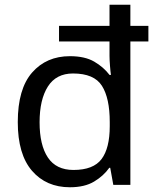

<svg xmlns="http://www.w3.org/2000/svg" viewBox="-20 -780 657 810"><path d="M275 10Q175 10 115 -59.5Q55 -129 55 -265Q55 -405 115.5 -474Q176 -543 275 -543Q338 -543 377.5 -520Q417 -497 442 -464H448Q446 -477 444 -502.5Q442 -528 442 -544V-605H229V-671H442V-760H530V-671H606V-605H530V0H458L445 -72H441Q417 -38 377 -14Q337 10 275 10ZM290 -63Q374 -63 408.5 -109Q443 -155 443 -248V-265Q443 -366 410 -418Q377 -470 288 -470Q217 -470 182 -415Q147 -360 147 -264Q147 -168 182 -115.5Q217 -63 290 -63Z"/></svg>

Font: Noto Sans Bamum
Style: Regular
Weight: 400
Designer: Monotype Design Team
Foundry: Monotype Imaging Inc.
Version: Version 2.001